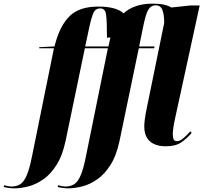

<svg xmlns="http://www.w3.org/2000/svg" viewBox="-163 -790 1112 1050"><path d="M-86 240Q-100 240 -117.5 237.5Q-135 235 -143 232L-140 223Q-133 225 -121.5 227.5Q-110 230 -100 230Q-71 230 -51 216.5Q-31 203 -16 167Q-1 131 12 65L132 -526H51L52 -532L135 -536L139 -551Q166 -652 219 -703Q272 -754 374 -754Q473 -754 513 -717Q570 -770 672 -770Q709 -770 733.5 -764.5Q758 -759 774 -749L877 -760H929L795 -145Q782 -87 782 -55Q782 -40 786 -29Q790 -18 805 -18Q822 -18 842 -36Q862 -54 878 -72L885 -63Q860 -33 828.5 -11.5Q797 10 744 10Q688 10 657 -17Q626 -44 626 -99Q626 -113 629 -138Q632 -163 642 -210L735 -665Q735 -710 725 -735.5Q715 -761 688 -761Q663 -761 649 -738.5Q635 -716 622 -654L598 -536H682L680 -526H596L491 -21Q474 60 441.5 111.5Q409 163 368.5 191Q328 219 286.5 229.5Q245 240 209 240Q195 240 177.5 237.5Q160 235 152 232L155 223Q162 225 173.5 227.5Q185 230 195 230Q224 230 244 216.5Q264 203 279 167Q294 131 307 65L427 -526H301L196 -21Q179 60 146.5 111.5Q114 163 73.5 191Q33 219 -8.5 229.5Q-50 240 -86 240ZM303 -536H430L437 -567Q439 -576 441 -585Q432 -584 422 -584Q422 -672 417.5 -708Q413 -744 386 -744Q360 -744 349 -721.5Q338 -699 325 -640Z"/></svg>

Font: Noto Serif Display ExtraCondensed Black
Style: Italic
Weight: 900
Width: 2
Italic angle: -12°
Designer: Monotype Design Team
Foundry: Monotype Imaging Inc.
Version: Version 2.009